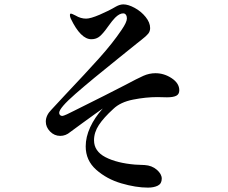

<svg xmlns="http://www.w3.org/2000/svg" viewBox="-20 -819 1040 876"><path d="M371 -151Q371 -194 391.5 -238.5Q412 -283 449 -324L415 -300Q396 -286 355.5 -257Q315 -228 301 -217Q280 -199 255 -199Q228 -199 208.5 -219Q189 -239 189 -264Q189 -293 215 -319Q221 -326 280 -389Q370 -484 432 -553Q494 -622 535 -683Q559 -718 559 -735Q559 -745 554.5 -751.5Q550 -758 542 -758Q525 -758 505 -738Q493 -726 473 -698Q452 -668 436 -654Q420 -640 397 -640Q348 -640 303 -734Q299 -743 299 -750Q299 -757 304 -757Q307 -757 325 -748Q348 -734 373 -734Q393 -734 435 -752Q477 -770 509 -789Q527 -799 543 -799Q565 -799 594.5 -783Q624 -767 644.5 -741.5Q665 -716 665 -691Q665 -676 656 -665Q647 -654 625 -637L606 -622Q587 -606 565 -589Q543 -572 524 -556Q399 -456 324.5 -391Q250 -326 250 -304Q250 -298 254 -294Q258 -290 264 -290Q269 -290 285.5 -297.5Q302 -305 319 -314L361 -335Q454 -381 549 -430Q607 -461 634 -473Q661 -485 689 -485Q729 -485 763.5 -462Q798 -439 798 -407Q798 -389 784 -382Q770 -375 742 -375L698 -376Q645 -376 587 -364.5Q529 -353 497 -322Q453 -282 431 -248.5Q409 -215 409 -179Q409 -129 461 -102Q513 -75 596 -68L640 -66Q673 -64 695.5 -44.5Q718 -25 718 -4Q718 19 700 28Q682 37 655 37Q600 37 533.5 17.5Q467 -2 419 -44.5Q371 -87 371 -151Z"/></svg>

Font: Shippori Mincho SemiBold
Style: Regular
Weight: 600
Designer: FONTDASU
Foundry: FONTDASU / Google Inc. / but / Adobe
Version: Version 3.110; ttfautohint (v1.8.3)